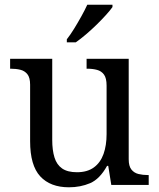

<svg xmlns="http://www.w3.org/2000/svg" viewBox="-20 -786 675 816"><path d="M273 10Q194 10 151 -36.5Q108 -83 108 -186V-426Q108 -456 96.5 -470.5Q85 -485 66.5 -489.5Q48 -494 26 -494H23V-536H202V-191Q202 -148 211.5 -117Q221 -86 244 -70Q267 -54 307 -54Q351 -54 379 -74.5Q407 -95 420 -131.5Q433 -168 433 -216V-422Q433 -454 422 -469Q411 -484 392.5 -489Q374 -494 351 -494H348V-536H527V-109Q527 -80 538.5 -65.5Q550 -51 568.5 -46.5Q587 -42 609 -42H612V0H453L440 -81H435Q404 -25 363 -7.5Q322 10 273 10ZM264 -619Q279 -638 295 -664Q311 -690 326 -717Q341 -744 351 -766H458V-756Q449 -743 431 -723Q413 -703 390.5 -681Q368 -659 345 -639.5Q322 -620 302 -606H264Z"/></svg>

Font: Noto Serif Hebrew
Style: Regular
Weight: 400
Designer: Monotype Design Team
Foundry: Monotype Imaging Inc.
Version: Version 2.003